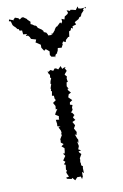

<svg xmlns="http://www.w3.org/2000/svg" viewBox="-97 -934 638 998"><g transform="rotate(-10 222.0 -435.0)"><path d="M223 -637 231 -653 242 -660 236 -655 244 -670 247 -684 267 -682 277 -701 273 -700 280 -713 293 -707 296 -718 310 -731H316L318 -746L320 -759L329 -763L333 -775L342 -770V-782L362 -788L357 -801L379 -813L386 -823H391L397 -832L398 -837L413 -853L411 -860L426 -870L427 -862L416 -866L401 -865L388 -868L386 -879L373 -862L358 -866L346 -868L343 -863L326 -869L331 -855L327 -849L311 -839L307 -824L292 -830L293 -815L287 -806L282 -813L260 -792V-797L247 -780L250 -781L235 -763L224 -762L232 -756L209 -757L208 -763L202 -773L185 -780L192 -781L181 -793L163 -805L158 -815L149 -821L150 -818L138 -827L129 -831L131 -843L115 -858L117 -859L97 -873L89 -872L78 -864L72 -872L55 -878L45 -868L48 -865L23 -874L21 -865L36 -861L30 -864L36 -842L44 -832H46L58 -817L64 -816L67 -807L80 -806L82 -785L102 -783L94 -774H106L113 -766L118 -755L120 -754L144 -747L138 -732L144 -729L163 -716V-700L175 -682L184 -689L193 -682L202 -674L200 -655L207 -645L228 -642ZM265 -580 251 -573 245 -589 230 -574 220 -581 212 -582 203 -571 190 -578 176 -570 172 -575 179 -555 183 -557 181 -539 186 -536 180 -521 177 -507 181 -506 173 -482 176 -481 173 -471 178 -467 174 -445 184 -443 185 -427 190 -419 173 -407 183 -389 181 -371 190 -373 178 -355 173 -345 191 -334 189 -323 190 -316 172 -318 175 -296 174 -284 190 -279 179 -277 188 -259 190 -248 187 -241 189 -234 177 -214 178 -211V-208L177 -197L190 -187L177 -177L191 -165L189 -147L187 -138L178 -139L188 -125L173 -103L183 -95L180 -90L173 -83L182 -79L179 -54L184 -48H182L178 -38L188 -15L173 -13L176 -6L200 -1L204 -6L217 9L230 -5H249L253 9L257 0L259 -2V-28L268 -20L267 -47L269 -56L261 -62V-79L258 -75L261 -92L260 -99L272 -120L263 -129L260 -136L274 -139L260 -147L266 -162V-166L261 -189L267 -180L269 -196L264 -205L256 -227L264 -221L268 -237L257 -257L259 -261L266 -273L255 -292L272 -300L262 -314L268 -323L272 -325L261 -341L255 -340L267 -354L266 -366L271 -379L258 -383L260 -395L274 -404L256 -422L261 -437L274 -444L261 -459L260 -467L266 -465L258 -480L261 -500L268 -502L266 -511L265 -521L268 -530L258 -541L261 -546L272 -559L263 -577L271 -575Z"/></g></svg>

Font: Charger Distortion
Style: 1
Weight: 400
Designer: Jasper
Foundry: Cannot Into Space Fonts
Version: Version 0.98